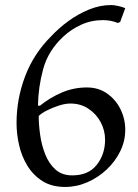

<svg xmlns="http://www.w3.org/2000/svg" viewBox="-20 -720 540 753"><path d="M471.2 -688 451.2 -633.8 441.9 -629.9Q415 -641.1 383.8 -641.1Q337.9 -641.1 298.3 -623Q258.8 -605 228 -576.2Q168.9 -521 149.4 -449.5Q129.9 -377.9 128.9 -306.2L136.2 -305.2Q176.3 -337.4 222.7 -357.2Q269 -377 320.8 -377Q366.7 -377 400.4 -353Q434.1 -329.1 452.6 -291.5Q471.2 -253.9 471.2 -210.9Q471.2 -167 451.7 -127Q432.1 -86.9 398.7 -55.4Q365.2 -23.9 323 -5.4Q280.8 13.2 235.8 13.2Q182.6 13.2 146.2 -10Q109.9 -33.2 87.4 -70.1Q64.9 -106.9 54.9 -150.9Q44.9 -194.8 44.9 -237.8Q44.9 -332 78.4 -420.4Q111.8 -508.8 179.2 -576.2Q210 -609.4 248 -637.2Q286.1 -665 329.1 -682.6Q372.1 -700.2 416 -700.2Q427.2 -700.2 443.6 -696.5Q460 -692.9 471.2 -688ZM131.8 -265.1Q131.8 -231 137.5 -190.9Q143.1 -150.9 157.5 -114.5Q171.9 -78.1 197.5 -55.2Q223.1 -32.2 263.2 -32.2Q327.1 -32.2 359.6 -73.7Q392.1 -115.2 392.1 -171.9Q392.1 -209 374.5 -241.5Q356.9 -273.9 326.4 -293.9Q295.9 -314 255.9 -314Q235.8 -314 210.9 -305.9Q186 -297.9 164.6 -287.1Q143.1 -276.4 131.8 -265.1Z"/></svg>

Font: Aref Ruqaa
Style: Regular
Weight: 400
Designer: Abdullah Aref
Version: Version 1.002